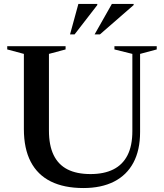

<svg xmlns="http://www.w3.org/2000/svg" viewBox="-20 -938 829 969"><path d="M648 -276.5V-666L557.5 -688.5V-705H771V-688.5L687 -666V-272Q687 -180 653.2 -117Q619.5 -54 555.5 -21.5Q491.5 11 401 11Q303.5 11 236.5 -22.2Q169.5 -55.5 135 -121.8Q100.5 -188 100.5 -286.5V-666L16.5 -688.5V-705H311V-688.5L227 -666V-279Q227 -204.5 250.5 -155.8Q274 -107 320.5 -83.2Q367 -59.5 437 -59.5Q505 -59.5 552 -83Q599 -106.5 623.5 -154.5Q648 -202.5 648 -276.5ZM457.5 -764.5 544.5 -918H654.5V-912.5L484.5 -764.5ZM333.5 -764.5 375.5 -918H471V-912.5L356.5 -764.5Z"/></svg>

Font: Newsreader 60pt Medium
Style: Regular
Weight: 500
Designer: Hugues Gentile
Foundry: Production Type
Version: Version 1.003